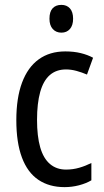

<svg xmlns="http://www.w3.org/2000/svg" viewBox="-20 -758 427 788"><path d="M245 10Q182 10 137.5 -20Q93 -50 70 -111.5Q47 -173 47 -265Q47 -356 70.5 -419Q94 -482 139 -514.5Q184 -547 248 -547Q283 -547 311.5 -540Q340 -533 362 -521L337 -452Q316 -461 294 -467Q272 -473 251 -473Q211 -473 184.5 -450Q158 -427 145 -380.5Q132 -334 132 -266Q132 -199 145 -153.5Q158 -108 185 -85Q212 -62 251 -62Q279 -62 305 -69.5Q331 -77 355 -89V-18Q333 -5 304 2.5Q275 10 245 10ZM232 -738Q254 -738 267 -723.5Q280 -709 280 -681Q280 -654 267 -639Q254 -624 232 -624Q210 -624 196.5 -639Q183 -654 183 -681Q183 -710 196 -724Q209 -738 232 -738Z"/></svg>

Font: Noto Sans Thai Condensed
Style: Regular
Weight: 400
Width: 3
Designer: Monotype Design Team
Foundry: Monotype Imaging Inc.
Version: Version 2.002